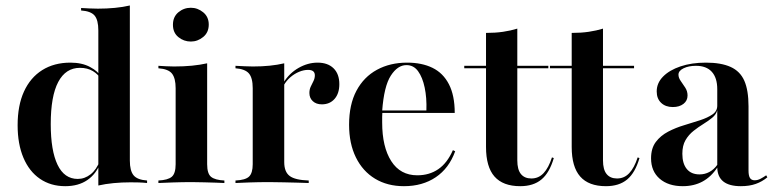

<svg xmlns="http://www.w3.org/2000/svg" viewBox="-20 -651 2756 683"><path d="M329.8 8.9V-542.7Q329.8 -579.8 316.5 -595.6Q303.2 -611.3 268.5 -613.7V-622.6Q283.9 -621.8 298 -621Q312.1 -620.2 328.2 -620.2Q359.7 -620.2 388.7 -623Q417.7 -625.8 441.9 -631.5V-79.8Q441.9 -43.5 455.2 -27.4Q468.5 -11.3 503.2 -8.9V0Q487.9 -1.6 473.8 -2Q459.7 -2.4 444.4 -2.4Q412.9 -2.4 383.9 0.4Q354.8 3.2 329.8 8.9ZM212.1 11.3Q160.5 11.3 122.2 -14.9Q83.9 -41.1 63.3 -89.9Q42.7 -138.7 42.7 -205.6Q42.7 -275.8 65.3 -325.4Q87.9 -375 130.2 -401.6Q172.6 -428.2 230.6 -428.2Q271.8 -428.2 300.8 -412.5Q329.8 -396.8 339.5 -377.4L337.9 -370.2Q329.8 -386.3 310.5 -398Q291.1 -409.7 264.5 -409.7Q213.7 -409.7 187.1 -359.3Q160.5 -308.9 160.5 -209.7Q160.5 -115.3 184.7 -64.9Q208.9 -14.5 256.5 -14.5Q281.5 -14.5 302.4 -31Q323.4 -47.6 335.5 -79.8L337.1 -71.8Q322.6 -32.3 290.7 -10.5Q258.9 11.3 212.1 11.3Z M543.5 0V-8.9Q577.4 -10.5 591.1 -22.2Q604.8 -33.9 604.8 -66.9V-337.1Q604.8 -372.6 591.9 -389.1Q579 -405.6 543.5 -408.1V-416.9Q557.3 -416.1 571.4 -415.3Q585.5 -414.5 599.2 -414.5Q633.1 -414.5 662.5 -417.3Q691.9 -420.2 716.9 -425.8V-66.9Q716.9 -33.1 731 -21.8Q745.2 -10.5 778.2 -8.9V0Q767.7 -0.8 748.8 -1.2Q729.8 -1.6 707.3 -2.4Q684.7 -3.2 662.1 -3.2Q629 -3.2 594.8 -2Q560.5 -0.8 543.5 0ZM658.9 -503.2Q633.9 -503.2 614.5 -519Q595.2 -534.7 595.2 -562.9Q595.2 -591.1 614.5 -607.3Q633.9 -623.4 658.9 -623.4Q683.1 -623.4 702.8 -607.3Q722.6 -591.1 722.6 -563.7Q722.6 -535.5 702.8 -519.4Q683.1 -503.2 658.9 -503.2Z M817.7 0V-8.9Q853.2 -10.5 866.1 -23Q879 -35.5 879 -66.9V-337.1Q879 -374.2 865.3 -389.9Q851.6 -405.6 817.7 -408.1V-416.9Q837.1 -416.1 850.4 -415.3Q863.7 -414.5 879.8 -414.5Q943.5 -414.5 991.1 -425.8V-74.2Q991.1 -39.5 1010.5 -25Q1029.8 -10.5 1078.2 -8.9V0Q1063.7 -0.8 1040.3 -1.2Q1016.9 -1.6 990.3 -2.4Q963.7 -3.2 937.9 -3.2Q900 -3.2 866.9 -2Q833.9 -0.8 817.7 0ZM1125 -279.8Q1104.8 -279.8 1092.7 -291.1Q1080.6 -302.4 1080.6 -320.2Q1080.6 -333.1 1085.5 -343.1Q1090.3 -353.2 1095.2 -362.9Q1100 -372.6 1100 -383.1Q1100 -402.4 1075.8 -402.4Q1060.5 -402.4 1044 -395.6Q1027.4 -388.7 1013.3 -376.6Q999.2 -364.5 989.5 -347.6L988.7 -357.3Q1008.9 -390.3 1041.9 -409.3Q1075 -428.2 1109.7 -428.2Q1146 -428.2 1166.5 -408.1Q1187.1 -387.9 1187.1 -351.6Q1187.1 -318.5 1170.2 -299.2Q1153.2 -279.8 1125 -279.8Z M1416.9 11.3Q1358.1 11.3 1314.1 -15.3Q1270.2 -41.9 1246 -91.1Q1221.8 -140.3 1221.8 -207.3Q1221.8 -279 1248 -328.2Q1274.2 -377.4 1321 -402.8Q1367.7 -428.2 1428.2 -428.2Q1480.6 -428.2 1518.5 -409.7Q1556.5 -391.1 1577 -351.2Q1597.6 -311.3 1597.6 -249.2H1301.6L1300.8 -258.1H1496.8Q1498.4 -303.2 1490.7 -339.5Q1483.1 -375.8 1467.3 -397.6Q1451.6 -419.4 1425.8 -419.4Q1394.4 -419.4 1370.2 -381.9Q1346 -344.4 1339.5 -256.5L1340.3 -254.8Q1339.5 -245.2 1339.5 -235.5Q1339.5 -225.8 1339.5 -215.3Q1339.5 -128.2 1371.8 -77.8Q1404 -27.4 1464.5 -27.4Q1507.3 -27.4 1539.1 -49.2Q1571 -71 1591.1 -116.9L1599.2 -112.9Q1577.4 -52.4 1530.2 -20.6Q1483.1 11.3 1416.9 11.3Z M1830.6 11.3Q1769.4 11.3 1739.1 -23Q1708.9 -57.3 1708.9 -128.2V-408.1H1631.5V-416.9H1708.9V-533.9Q1741.9 -533.9 1769.4 -537.9Q1796.8 -541.9 1820.2 -549.2V-416.9H1930.6V-408.1H1820.2V-80.6Q1820.2 -47.6 1833.1 -31.9Q1846 -16.1 1870.2 -16.1Q1896 -16.1 1913.7 -35.1Q1931.5 -54 1943.5 -91.1L1950 -88.7Q1934.7 -36.3 1906 -12.5Q1877.4 11.3 1830.6 11.3Z M2135.5 11.3Q2074.2 11.3 2044 -23Q2013.7 -57.3 2013.7 -128.2V-408.1H1936.3V-416.9H2013.7V-533.9Q2046.8 -533.9 2074.2 -537.9Q2101.6 -541.9 2125 -549.2V-416.9H2235.5V-408.1H2125V-80.6Q2125 -47.6 2137.9 -31.9Q2150.8 -16.1 2175 -16.1Q2200.8 -16.1 2218.5 -35.1Q2236.3 -54 2248.4 -91.1L2254.8 -88.7Q2239.5 -36.3 2210.9 -12.5Q2182.3 11.3 2135.5 11.3Z M2408.9 11.3Q2357.3 11.3 2326.6 -15.3Q2296 -41.9 2296 -87.9Q2296 -123.4 2312.9 -146Q2329.8 -168.5 2356.9 -182.7Q2383.9 -196.8 2413.7 -205.6Q2443.5 -214.5 2470.6 -223.4Q2497.6 -232.3 2514.5 -244Q2531.5 -255.6 2531.5 -275V-333.9Q2531.5 -374.2 2512.1 -395.6Q2492.7 -416.9 2455.6 -416.9Q2429.8 -416.9 2411.7 -408.1Q2393.5 -399.2 2393.5 -385.5Q2393.5 -374.2 2401.6 -362.9Q2409.7 -351.6 2417.7 -339.1Q2425.8 -326.6 2425.8 -311.3Q2425.8 -292.7 2411.3 -281.5Q2396.8 -270.2 2373.4 -270.2Q2347.6 -270.2 2331.9 -285.1Q2316.1 -300 2316.1 -325.8Q2316.1 -355.6 2338.7 -378.6Q2361.3 -401.6 2400.8 -414.9Q2440.3 -428.2 2491.1 -428.2Q2545.2 -428.2 2579 -412.9Q2612.9 -397.6 2627.8 -363.7Q2642.7 -329.8 2642.7 -272.6V-44.4Q2642.7 -25.8 2648 -17.7Q2653.2 -9.7 2664.5 -9.7Q2675 -9.7 2685.1 -14.9Q2695.2 -20.2 2705.6 -27.4L2709.7 -20.2Q2691.1 -4.8 2668.5 3.2Q2646 11.3 2615.3 11.3Q2533.1 11.3 2531.5 -54.8Q2509.7 -21.8 2479 -5.2Q2448.4 11.3 2408.9 11.3ZM2468.5 -30.6Q2487.1 -30.6 2503.2 -39.1Q2519.4 -47.6 2531.5 -64.5V-258.9Q2527.4 -243.5 2513.7 -232.3Q2500 -221 2482.3 -210.1Q2464.5 -199.2 2447.2 -185.5Q2429.8 -171.8 2418.5 -152.4Q2407.3 -133.1 2407.3 -104Q2407.3 -69.4 2423 -50Q2438.7 -30.6 2468.5 -30.6Z"/></svg>

Font: Playfair 144pt
Style: Bold
Weight: 700
Version: Version 2.001;gftools[0.9.30]